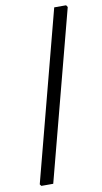

<svg xmlns="http://www.w3.org/2000/svg" viewBox="-90 -720 467 875"><g transform="rotate(-10 144.0 -282.5)"><path d="M288 -669 83 113H28L22 105L227 -678H282Z"/></g></svg>

Font: Alegreya Sans
Style: Regular
Weight: 400
Designer: Juan Pablo del Peral
Foundry: Huerta Tipografica
Version: Version 2.008; ttfautohint (v1.6)